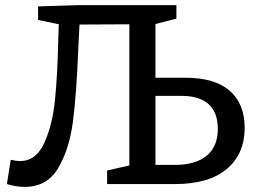

<svg xmlns="http://www.w3.org/2000/svg" viewBox="-20 -720 1008 751"><path d="M704 -416Q820 -416 878.5 -365Q937 -314 937 -220Q937 -118 867 -59Q797 0 664 0H399V-53L486 -73V-625L291 -624L286 -524Q279 -349 265 -242.5Q251 -136 207.5 -62.5Q164 11 77 11Q43 11 7 0L22 -95Q44 -90 58 -90Q121 -90 153 -160.5Q185 -231 195 -328.5Q205 -426 208 -570L210 -625L129 -642V-695L289 -700H670V-647L588 -626V-416ZM664 -75Q745 -75 788.5 -111Q832 -147 832 -216Q832 -280 796 -312.5Q760 -345 690 -345H588V-75Z"/></svg>

Font: Bitter Pro Medium
Style: Regular
Weight: 500
Designer: Sol Matas, and Bitter project Authors
Foundry: Sol Matas
Version: Version 1.010